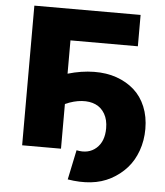

<svg xmlns="http://www.w3.org/2000/svg" viewBox="-58 -751 823 959"><g transform="rotate(5 354.0 -271.5)"><path d="M75.2 0V-700.2H607.9V-543H270V-376Q338.4 -396 401.4 -396.7Q464.4 -397.5 514.9 -379.6Q565.4 -361.8 602.8 -328.9Q640.1 -295.9 660.6 -246.1Q681.2 -196.3 681.2 -134.8Q681.2 -76.2 662.8 -25.1Q644.5 25.9 611.6 62.7Q578.6 99.6 533.2 124Q487.8 148.4 433.1 154.3Q378.4 160.2 316.9 149.9L348.1 1Q408.2 13.7 447 -20.5Q485.8 -54.7 485.8 -121.1Q485.8 -163.6 468.8 -193.1Q451.7 -222.7 422.4 -235.8Q393.1 -249 353.5 -246.3Q314 -243.7 270 -224.1V0Z"/></g></svg>

Font: Montserrat ExtraBold
Style: Regular
Weight: 800
Designer: Julieta Ulanovsky
Foundry: Julieta Ulanovsky
Version: Version 9.000